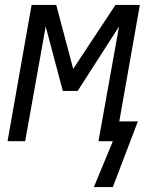

<svg xmlns="http://www.w3.org/2000/svg" viewBox="-20 -570 640 775"><path d="M435.5 0H377.5L460.5 -463L293.5 -203H233.5L164.5 -463L81.5 0H10.5L107.5 -550H207L275.5 -292L446 -550H544.5L461.5 -80H536.5L435.5 185H359Z"/></svg>

Font: JuliaMono SemiBoldItalic
Style: Regular
Weight: 600
Italic angle: -9°
Monospace: yes
Designer: cormullion
Foundry: corm
Version: Version 0.049; ttfautohint (v1.8.4)